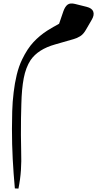

<svg xmlns="http://www.w3.org/2000/svg" viewBox="-20 -518 618 1124"><path d="M88 586 67 585Q59 498 54.5 413.5Q50 329 50 237Q50 190 51.5 134Q53 78 60 22Q66 -30 78 -80Q90 -130 110 -171Q140 -233 176 -271.5Q212 -310 257 -339Q274 -350 292 -360Q310 -370 326 -379L351 -452Q361 -480 376 -491Q391 -502 419 -495L487 -478Q519 -470 526 -450Q533 -430 518 -404L485 -347Q469 -318 449.5 -306Q430 -294 411 -289L303 -258Q203 -230 159 -166Q131 -123 119 -60.5Q107 2 105 91Q104 126 103 173.5Q102 221 102.5 272Q103 323 104 370Q106 426 102.5 478.5Q99 531 88 586Z"/></svg>

Font: Gulzar
Style: Regular
Weight: 400
Designer: Borna Izadpanah, Alice Savoie, Simon Cozens, Fiona Ross
Version: Version 1.000;[7b34f74]; ttfautohint (v1.8.4)